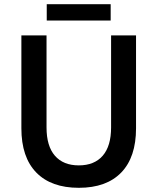

<svg xmlns="http://www.w3.org/2000/svg" viewBox="-20 -881 752 916"><path d="M82 -269V-712H202V-273Q202 -184 242 -138Q282 -92 356 -92Q430 -92 470 -138Q510 -184 510 -273V-712H629V-269Q629 -131 558.5 -58Q488 15 356 15Q224 15 153 -58Q82 -131 82 -269ZM203 -783V-861H508V-783Z"/></svg>

Font: CST
Style: Medium
Weight: 500
Version: Version 1.00